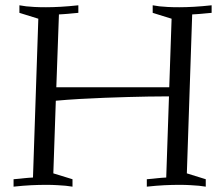

<svg xmlns="http://www.w3.org/2000/svg" viewBox="-20 -699 839 719"><path d="M529.8 -27.8Q542.5 -28.8 552 -29.8Q561.5 -30.8 569.8 -31.7Q578.1 -32.7 585.9 -33.2Q593.8 -33.7 602.5 -34.2L612.8 -337.9Q608.9 -337.9 587.9 -337.9Q566.9 -337.9 534.2 -337.4Q501.5 -336.9 459.5 -335.7Q417.5 -334.5 371.6 -332.8Q325.7 -331.1 278.8 -328.4Q231.9 -325.7 189 -321.8L179.7 -49.8L251.5 -27.8V0Q240.7 -1.5 226.1 -3.4Q213.4 -4.4 194.8 -5.6Q176.3 -6.8 151.4 -6.8Q126.5 -6.8 96.7 -5.4Q66.9 -3.9 30.8 0V-27.8Q43.5 -28.8 53 -29.8Q62.5 -30.8 70.8 -31.7Q79.1 -32.7 86.9 -33.2Q94.7 -33.7 103.5 -34.2L123.5 -628.9L52.7 -650.9V-679.2Q63.5 -677.2 78.1 -675.3Q90.8 -673.8 109.1 -672.9Q127.4 -671.9 152.3 -671.9Q177.2 -671.9 207.3 -673.6Q237.3 -675.3 273.4 -679.2V-650.9Q260.7 -649.9 251.2 -648.9Q241.7 -647.9 233.4 -647.2Q225.1 -646.5 217.3 -646Q209.5 -645.5 200.7 -645L190.9 -372.1H613.8L622.6 -628.9L551.8 -650.9V-679.2Q562.5 -677.2 577.1 -675.3Q589.8 -673.8 608.2 -672.9Q626.5 -671.9 651.4 -671.9Q676.3 -671.9 706.3 -673.6Q736.3 -675.3 772.5 -679.2V-650.9Q759.8 -649.9 750.2 -648.9Q740.7 -647.9 732.4 -647.2Q724.1 -646.5 716.3 -646Q708.5 -645.5 699.7 -645L679.7 -49.8L750.5 -27.8V0Q739.7 -1.5 725.1 -3.4Q712.4 -4.4 693.8 -5.6Q675.3 -6.8 650.4 -6.8Q625.5 -6.8 595.7 -5.4Q565.9 -3.9 529.8 0V-27.8Z"/></svg>

Font: Simonetta
Style: Italic
Weight: 400
Italic angle: -2°
Designer: Gayaneh Bagdasaryan
Foundry: BrownFox
Version: Version 1.001